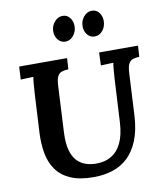

<svg xmlns="http://www.w3.org/2000/svg" viewBox="-101 -1030 958 1128"><g transform="rotate(-10 378.0 -466.5)"><path d="M756 -700 752 -634Q730 -633 714 -628Q698 -623 688.5 -605.5Q679 -588 677 -547L664 -297Q659 -211 634.5 -151Q610 -91 570.5 -54Q531 -17 479 -0.5Q427 16 367 16Q283 16 228.5 -8Q174 -32 144 -75Q114 -118 104 -174Q94 -230 97 -294L110 -536Q112 -563 114 -588Q116 -613 119 -626Q103 -625 78.5 -624.5Q54 -624 43 -623L47 -700H333L329 -634Q307 -633 290.5 -628Q274 -623 264.5 -605.5Q255 -588 253 -547L239 -272Q236 -209 247 -168.5Q258 -128 279.5 -104.5Q301 -81 329 -71Q357 -61 387 -60Q442 -58 482.5 -81Q523 -104 546 -152Q569 -200 573 -274L587 -536Q589 -563 591 -588Q593 -613 596 -626Q580 -625 556 -624.5Q532 -624 521 -623L524 -700ZM340 -797Q315 -797 297.5 -817.5Q280 -838 280 -868Q280 -901 301 -925Q322 -949 350 -949Q376 -949 392.5 -928Q409 -907 409 -878Q409 -846 389 -821.5Q369 -797 340 -797ZM515 -797Q489 -797 472 -817.5Q455 -838 455 -868Q455 -901 475.5 -925Q496 -949 524 -949Q551 -949 567 -928Q583 -907 583 -878Q583 -845 563.5 -821Q544 -797 515 -797Z"/></g></svg>

Font: Lora
Style: Italic
Weight: 400
Italic angle: -3°
Designer: Olga Karpushina, Alexei Vanyashin (Cyrillic)
Foundry: Cyreal
Version: Version 3.008